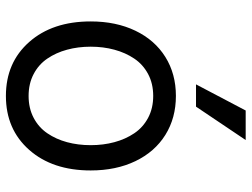

<svg xmlns="http://www.w3.org/2000/svg" viewBox="-119 -705 835 637"><g transform="rotate(90 298.5 -386.5)"><path d="M545.5 -269.9Q545.5 -354 514.6 -418.3Q483.7 -482.6 427.6 -517.6Q371.4 -552.6 298.3 -552.6Q225.1 -552.6 169 -517.6Q112.9 -482.6 82 -418.3Q51.1 -354 51.1 -269.9Q51.1 -143.1 119.3 -65.9Q187.5 11.4 298.3 11.4Q409.1 11.4 477.3 -65.9Q545.5 -143.1 545.5 -269.9ZM370.9 -80.6Q339.1 -63.9 298.3 -63.9Q257.5 -63.9 225.7 -80.6Q193.9 -97.3 174.4 -126.1Q154.8 -154.8 144.9 -191.4Q134.9 -228 134.9 -269.9Q134.9 -311.8 144.9 -348.5Q154.8 -385.3 174.4 -414.4Q193.9 -443.5 225.7 -460.4Q257.5 -477.3 298.3 -477.3Q339.1 -477.3 370.9 -460.4Q402.7 -443.5 422.2 -414.4Q441.8 -385.3 451.7 -348.5Q461.6 -311.8 461.6 -269.9Q461.6 -228 451.7 -191.4Q441.8 -154.8 422.2 -126.1Q402.7 -97.3 370.9 -80.6ZM259.9 -619.3H333.8L444.6 -784.1H346.6Z"/></g></svg>

Font: Inter-Regular
Style: Regular
Weight: 500
Designer: Rasmus Andersson
Foundry: rsms
Version: ""